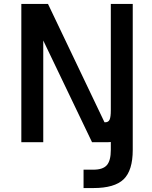

<svg xmlns="http://www.w3.org/2000/svg" viewBox="-20 -720 768 972"><path d="M403 139H453Q501 139 521 116Q541 93 541 39V-1Q535 0 524 0H446L199 -515V0H88V-700H223L509 -101H513Q529 -101 535 -114.5Q541 -128 541 -162V-700H652V39Q652 143 606 187.5Q560 232 453 232H403Z"/></svg>

Font: KoHo SemiBold
Style: Regular
Weight: 600
Designer: Cadson Demak & Katatrad Team
Foundry: Cadson Demak Co.,Ltd.
Version: Version 1.000; ttfautohint (v1.6)